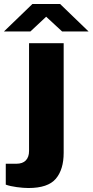

<svg xmlns="http://www.w3.org/2000/svg" viewBox="-82 -744 465 965"><path d="M-62 -586 81 -724H220L363 -586H230L150 -660L71 -586ZM61 201Q36 201 2.5 196.5Q-31 192 -53 184V79H0Q32 79 48 62Q64 45 64 15V-527H238V24Q238 108 198.5 154.5Q159 201 61 201Z"/></svg>

Font: Archivo SemiExpanded ExtraBold
Style: Regular
Weight: 800
Width: 6
Designer: Hector Gatti
Foundry: Omnibus-Type
Version: Version 2.001; ttfautohint (v1.8.3)